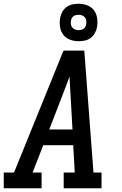

<svg xmlns="http://www.w3.org/2000/svg" viewBox="-29 -1005 649 1025"><path d="M-9 0V-84H46L310 -735H421L470 -84H513V0H311V-84H370L362 -230H202L145 -84H193V0ZM234 -314H358L348 -490Q346 -516 345 -542.5Q344 -569 342 -596Q332 -569 322 -542.5Q312 -516 302 -490ZM391 -785Q366 -785 344 -793.5Q322 -802 308.5 -820Q295 -838 291.5 -861.5Q288 -885 292 -909Q295 -926 303.5 -941.5Q312 -957 326.5 -967.5Q341 -978 357.5 -981.5Q374 -985 391 -985Q415 -985 437 -976.5Q459 -968 472.5 -950Q486 -932 489.5 -908.5Q493 -885 489 -861Q486 -844 477.5 -828.5Q469 -813 455 -802.5Q441 -792 424 -788.5Q407 -785 391 -785ZM391 -844Q397 -844 404 -845.5Q411 -847 417 -851Q423 -855 426.5 -861.5Q430 -868 431 -875Q433 -885 431.5 -895Q430 -905 424.5 -912Q419 -919 410 -922.5Q401 -926 391 -926Q384 -926 377 -924.5Q370 -923 364 -919Q358 -915 354.5 -908.5Q351 -902 350 -895Q348 -885 349.5 -875Q351 -865 357 -858Q363 -851 372 -847.5Q381 -844 391 -844Z"/></svg>

Font: Iosevka Etoile Medium Oblique
Style: Regular
Weight: 500
Italic angle: -9°
Designer: Belleve Invis
Foundry: Belleve Invis
Version: Version 15.5.2; ttfautohint (v1.8.4)